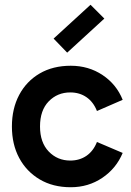

<svg xmlns="http://www.w3.org/2000/svg" viewBox="-20 -775 550 806"><path d="M277 11Q202 11 146.5 -22Q91 -55 60.5 -112Q30 -169 30 -244Q30 -319 60.5 -376.5Q91 -434 146.5 -466.5Q202 -499 277 -499Q352 -499 410.5 -460Q469 -421 495 -356L387 -309Q372 -347 343 -367Q314 -387 275 -387Q221 -387 184.5 -349.5Q148 -312 148 -244Q148 -177 184.5 -139Q221 -101 275 -101Q314 -101 343 -121Q372 -141 387 -179L495 -133Q468 -68 409.5 -28.5Q351 11 277 11ZM262 -554 205 -613 360 -755 418 -697Z"/></svg>

Font: Gabarito Medium
Style: Regular
Weight: 500
Designer: Leandro Assis / Alvaro Franca / Felipe Casaprima
Foundry: Naipe Foundry
Version: Version 1.000